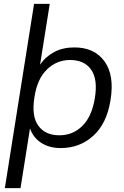

<svg xmlns="http://www.w3.org/2000/svg" viewBox="-20 -756 640 992"><path d="M5 216 156 -736H237L187 -422Q216 -464 260.5 -487.5Q305 -511 364 -511Q468 -511 520 -439Q572 -367 551 -239Q532 -118 462 -54.5Q392 9 294 9Q235 9 193 -18Q151 -45 135 -93L86 216ZM287 -57Q357 -57 406 -106Q455 -155 470 -249Q486 -346 451 -396Q416 -446 342 -446Q273 -446 222.5 -397Q172 -348 158 -254Q142 -156 178 -106.5Q214 -57 287 -57Z"/></svg>

Font: Mulish
Style: Italic
Weight: 400
Italic angle: -9°
Designer: Vernon Adams
Foundry: Vernon Adams
Version: Version 3.603; ttfautohint (v1.8.3)